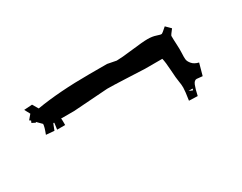

<svg xmlns="http://www.w3.org/2000/svg" viewBox="-42 -517 730 578"><g transform="rotate(-30 323.0 -228.5)"><path d="M105 -236.8 107.9 -258.8Q107.9 -259.8 105 -259.8Q104.5 -259.8 96.2 -237.8L67.9 -240.2Q77.1 -263.7 77.1 -272.9L61 -289.1Q61 -287.1 60.3 -287.1Q59.6 -287.1 58.6 -287.6Q57.6 -288.1 54.4 -289.8Q51.3 -291.5 47.9 -293L50.8 -299.8L45.9 -303.2L59.1 -318.8L48.8 -337.9L77.1 -339.8L88.9 -319.8Q167.5 -333 272.9 -333H334L364.3 -327.1Q380.9 -327.1 420.4 -332Q460 -336.9 476.6 -336.9Q493.2 -336.9 505.9 -332.5Q518.6 -328.1 521.7 -328.9Q524.9 -329.6 541 -344.2L557.1 -328.1Q543.9 -311.5 543.9 -309.1Q543.9 -295.4 544.9 -279.1Q545.9 -262.7 545.2 -248.8Q544.4 -234.9 545.2 -227.3Q545.9 -219.7 553.5 -210.7Q561 -201.7 576.2 -198.2L564.9 -157.2L544.9 -159.2Q536.6 -159.2 531.7 -147.2Q526.9 -135.3 522 -112.8L492.2 -113.8Q497.1 -145.5 497.1 -156.5Q497.1 -167.5 494.9 -179.2Q492.7 -190.9 491 -220.2Q489.3 -249.5 485.8 -263.2H425.8L359.9 -266.1Q315.9 -268.1 296.9 -268.1L177.2 -259.8H131.8Q132.8 -258.8 132.8 -250V-236.8ZM520 -140.1H505.9L518.1 -134.8Q520 -137.7 520 -140.1Z"/></g></svg>

Font: Eater Caps
Style: Regular
Weight: 400
Version: Version 001.002